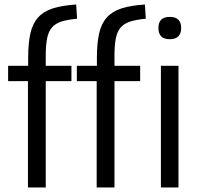

<svg xmlns="http://www.w3.org/2000/svg" viewBox="-20 -832 880 852"><path d="M733 -658Q683 -658 683 -708Q683 -757 733 -757Q784 -757 784 -708Q784 -658 733 -658ZM694 -540H772V0H694ZM409 -472H321V-540H410V-575Q410 -641 420 -684.5Q430 -728 454.5 -755Q479 -782 520 -795Q561 -808 623 -812L627 -749Q585 -745 558 -736.5Q531 -728 515.5 -710Q500 -692 494 -661.5Q488 -631 488 -585V-540H602V-472H488V0H409ZM104 -472H16V-540H105V-575Q105 -641 115 -684.5Q125 -728 149.5 -755Q174 -782 215 -795Q256 -808 318 -812L322 -749Q280 -745 253 -736.5Q226 -728 210.5 -710Q195 -692 189 -661.5Q183 -631 183 -585V-540H297V-472H183V0H104Z"/></svg>

Font: Encode Sans Condensed
Style: Regular
Weight: 400
Designer: Pablo Impallari, Andres Torresi
Foundry: Pablo Impallari, Andres Torresi
Version: Version 1.000; ttfautohint (v1.00) -l 8 -r 50 -G 200 -x 14 -